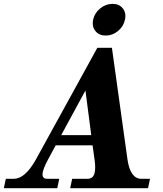

<svg xmlns="http://www.w3.org/2000/svg" viewBox="-108 -982 851 1002"><path d="M664.6 0H258.3L268.6 -48.8H348.1Q379.4 -48.8 386.2 -81.5Q388.7 -93.3 388.7 -108.9Q388.7 -126 385.7 -147.5L375 -223.6H182.6L141.6 -147.5Q113.8 -95.2 113.8 -71.8Q113.8 -48.8 139.6 -48.8H201.2L190.9 0H-87.9L-77.6 -48.8H-36.6Q22.5 -48.8 78.1 -147.5L399.9 -732.4H476.1L557.6 -147.5Q572.8 -48.8 629.9 -48.8H674.8ZM368.2 -276.9 337.9 -509.8 211.4 -276.9ZM443.8 -796.4Q409.2 -796.4 390.1 -819.8Q376 -836.9 376 -860.4Q376 -869.1 377.9 -878.9Q385.7 -914.6 415 -938.2Q444.3 -961.9 479 -961.9Q514.2 -961.9 532.7 -938.5Q546.4 -921.4 546.4 -898.9Q546.4 -889.2 543.9 -878.9Q536.6 -843.8 507.8 -820.1Q479 -796.4 443.8 -796.4Z"/></svg>

Font: Munson
Style: Bold Italic
Weight: 700
Italic angle: -12°
Designer: Paul James MIller
Foundry: High-Logic / Made with FontCreator
Version: Version 2.10;May 5, 2019;FontCreator 11.5.0.2430 64-bit